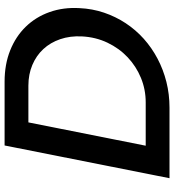

<svg xmlns="http://www.w3.org/2000/svg" viewBox="18 -758 740 815"><g transform="rotate(-90 387.5 -350.0)"><path d="M449 -700Q522.5 -700 581.8 -676.2Q641 -652.5 682.2 -610Q723.5 -567.5 744.2 -509.2Q765 -451 761 -382Q758.5 -327.5 741.8 -278Q725 -228.5 697 -186Q669 -143.5 630.8 -109.2Q592.5 -75 546.5 -50.8Q500.5 -26.5 448 -13.2Q395.5 0 339 0H39L178 -700ZM276 -599 177 -101H361Q415.5 -101 464.8 -121.2Q514 -141.5 552.2 -177.5Q590.5 -213.5 614.2 -263.2Q638 -313 641 -372Q643.5 -422 629.2 -463.8Q615 -505.5 587.2 -535.5Q559.5 -565.5 519.8 -582.2Q480 -599 432 -599Z"/></g></svg>

Font: Argentum Sans
Style: Italic
Weight: 400
Italic angle: -11.3099°
Designer: Julieta Ulanovsky, Owen Earl, Rasmus Andersson, Cristiano Sobral
Foundry: The Argentum Sans Project Authors
Version: Version 3.131; ttfautohint (v1.8.4.7-5d5b-dirty)